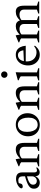

<svg xmlns="http://www.w3.org/2000/svg" viewBox="1387 -2137 760 3574"><g transform="rotate(-90 1767.0 -350.0)"><path d="M301 -271.5 309 -236.5Q250 -223 212.5 -209.2Q175 -195.5 154 -181Q133 -166.5 124.8 -150.2Q116.5 -134 116.5 -114.5Q116.5 -80.5 136.8 -62.5Q157 -44.5 186 -44.5Q209.5 -44.5 229 -56.5Q248.5 -68.5 260.2 -88Q272 -107.5 272 -130V-310Q272 -346 253.5 -367.5Q235 -389 192.5 -389Q177.5 -389 158 -384.2Q138.5 -379.5 120 -370L145.5 -393Q144 -379 141.2 -365Q138.5 -351 134.8 -340Q131 -329 125.5 -323Q117.5 -314.5 105.5 -310.5Q93.5 -306.5 81.5 -306.5Q66 -306.5 57 -313.8Q48 -321 48 -332Q48 -347.5 63.2 -364.8Q78.5 -382 103.8 -397.2Q129 -412.5 160 -422Q191 -431.5 223 -431.5Q266.5 -431.5 293.5 -418.2Q320.5 -405 332.8 -379.2Q345 -353.5 345 -316V-87.5Q345 -72 349.5 -61.8Q354 -51.5 362.8 -46.2Q371.5 -41 384.5 -41Q396 -41 409.2 -45.5Q422.5 -50 435 -57.5V-34.5Q414.5 -12 391.8 -1.5Q369 9 349.5 9Q325.5 9 308.2 -1.8Q291 -12.5 282 -32.8Q273 -53 273 -80.5L276 -85.5Q269.5 -57.5 251.8 -36Q234 -14.5 209.2 -2.2Q184.5 10 156.5 10Q106.5 10 74 -18Q41.5 -46 41.5 -98.5Q41.5 -126.5 52.8 -149.5Q64 -172.5 92.5 -192.8Q121 -213 171.8 -232.2Q222.5 -251.5 301 -271.5Z M606 -344.5V-42.5L683.5 -18.5V0H457V-18.5L533 -42.5V-337Q525 -345.5 509 -353.5Q493 -361.5 459 -372.5V-385L580.5 -436H591ZM744 -18.5 821.5 -42.5V-279Q821.5 -306 810 -325.8Q798.5 -345.5 776 -356.2Q753.5 -367 721 -367Q681.5 -367 647.8 -352.2Q614 -337.5 601 -317L581.5 -333Q608 -361.5 631.8 -381.2Q655.5 -401 678.2 -413Q701 -425 725 -430.5Q749 -436 775.5 -436Q836 -436 865.2 -397.2Q894.5 -358.5 894.5 -274.5V-42.5L971.5 -18.5V0H744Z M1233.5 -28.5Q1271 -28.5 1300.5 -46.8Q1330 -65 1347 -103.2Q1364 -141.5 1364 -201Q1364 -265 1347.2 -308.8Q1330.5 -352.5 1300.5 -375Q1270.5 -397.5 1230 -397.5Q1192.5 -397.5 1163 -379.2Q1133.5 -361 1116.5 -322.8Q1099.5 -284.5 1099.5 -225Q1099.5 -161.5 1116.2 -117.5Q1133 -73.5 1163.2 -51Q1193.5 -28.5 1233.5 -28.5ZM1230.5 10Q1167.5 10 1119.2 -17.8Q1071 -45.5 1044 -94.8Q1017 -144 1017 -208Q1017 -274 1045.2 -325.5Q1073.5 -377 1122.2 -406.5Q1171 -436 1233 -436Q1296.5 -436 1344.5 -408.2Q1392.5 -380.5 1419.5 -331.5Q1446.5 -282.5 1446.5 -218Q1446.5 -152 1418.2 -100.5Q1390 -49 1341.2 -19.5Q1292.5 10 1230.5 10Z M1658 -344.5V-42.5L1735.5 -18.5V0H1509V-18.5L1585 -42.5V-337Q1577 -345.5 1561 -353.5Q1545 -361.5 1511 -372.5V-385L1632.5 -436H1643ZM1796 -18.5 1873.5 -42.5V-279Q1873.5 -306 1862 -325.8Q1850.5 -345.5 1828 -356.2Q1805.5 -367 1773 -367Q1733.5 -367 1699.8 -352.2Q1666 -337.5 1653 -317L1633.5 -333Q1660 -361.5 1683.8 -381.2Q1707.5 -401 1730.2 -413Q1753 -425 1777 -430.5Q1801 -436 1827.5 -436Q1888 -436 1917.2 -397.2Q1946.5 -358.5 1946.5 -274.5V-42.5L2023.5 -18.5V0H1796Z M2165 -590.5Q2138.5 -590.5 2121.8 -607.8Q2105 -625 2105 -650Q2105 -675 2121.8 -692.2Q2138.5 -709.5 2165 -709.5Q2191.5 -709.5 2208.2 -692.2Q2225 -675 2225 -650Q2225 -625 2208.2 -607.8Q2191.5 -590.5 2165 -590.5ZM2209.5 -436 2206.5 -355V-42.5L2284 -18.5V0H2057.5V-18.5L2133.5 -42.5V-343Q2128 -349 2116.2 -356.2Q2104.5 -363.5 2089.8 -370.5Q2075 -377.5 2059.5 -382V-397.5L2200.5 -436Z M2535.5 -436Q2584 -436 2619.5 -414.5Q2655 -393 2676.2 -351.8Q2697.5 -310.5 2702.5 -251H2396.5L2397.5 -284.5L2654.5 -296.5L2620.5 -275.5Q2617 -311.5 2606.2 -338.8Q2595.5 -366 2576.5 -381.2Q2557.5 -396.5 2528 -396.5Q2493 -396.5 2466.5 -377.2Q2440 -358 2425.2 -321Q2410.5 -284 2410.5 -230.5Q2410.5 -175 2432.2 -134.5Q2454 -94 2493 -72Q2532 -50 2584 -50Q2603 -50 2621.2 -55Q2639.5 -60 2657.5 -70Q2675.5 -80 2692.5 -94.5L2705 -81Q2680 -50 2654 -29.8Q2628 -9.5 2599 0.2Q2570 10 2536.5 10Q2478.5 10 2433.2 -18.2Q2388 -46.5 2362 -95.5Q2336 -144.5 2336 -207Q2336 -270 2360 -322Q2384 -374 2428.8 -405Q2473.5 -436 2535.5 -436Z M2912 -344.5V-42.5L2984.5 -18.5V0H2763V-18.5L2839 -42.5V-337Q2831 -345.5 2815 -353.5Q2799 -361.5 2765 -372.5V-385L2886.5 -436H2897ZM3180 -317V-42.5L3252 -18.5V0H3034.5V-18.5L3107 -42.5V-286Q3107 -313 3095.2 -331Q3083.5 -349 3062.8 -358Q3042 -367 3015 -367Q2981 -367 2949.2 -354Q2917.5 -341 2905.5 -321L2887 -339.5Q2912 -366 2934 -384.5Q2956 -403 2977.5 -414.2Q2999 -425.5 3021.2 -430.8Q3043.5 -436 3068.5 -436Q3109 -436 3133.5 -418.5Q3158 -401 3169 -373.8Q3180 -346.5 3180 -317ZM3448 -287.5V-42.5L3525 -18.5V0H3302.5V-18.5L3375 -42.5V-286Q3375 -313.5 3363.2 -331.2Q3351.5 -349 3330.8 -358Q3310 -367 3283 -367Q3249 -367 3217.2 -354Q3185.5 -341 3173.5 -321L3155 -339.5Q3180 -366 3202 -384.5Q3224 -403 3245.5 -414.2Q3267 -425.5 3289.2 -430.8Q3311.5 -436 3336.5 -436Q3396 -436 3422 -397.2Q3448 -358.5 3448 -287.5Z"/></g></svg>

Font: Newsreader 16pt
Style: Regular
Weight: 400
Designer: Hugues Gentile
Foundry: Production Type
Version: Version 1.003